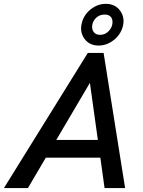

<svg xmlns="http://www.w3.org/2000/svg" viewBox="-61 -960 729 980"><path d="M442.4 -727.5Q395 -727.5 369.9 -762.5Q344.7 -797.4 356.9 -843.8Q367.7 -885.7 402.8 -913.1Q438 -940.4 479 -940.4Q526.4 -940.4 552 -905.5Q577.6 -870.6 565.9 -825.2Q555.2 -783.7 519.8 -755.6Q484.4 -727.5 442.4 -727.5ZM409.2 -825.7Q408.2 -807.1 418.9 -794.7Q429.7 -782.2 450.2 -782.2Q475.6 -782.2 493.9 -801.3Q512.2 -820.3 513.2 -844.7Q514.2 -863.3 503.9 -874.5Q493.7 -885.7 473.1 -885.7Q445.8 -885.7 428 -867.4Q410.2 -849.1 409.2 -825.7ZM472.7 0 451.2 -155.3H172.9L81.5 0H-41L387.2 -689.9H467.8L577.6 0ZM226.1 -245.6H438.5L397.9 -537.1Z"/></svg>

Font: HK Grotesk SmBold Legacy Italic
Style: Regular
Weight: 600
Italic angle: -13°
Designer: Alfredo Marco Pradil
Foundry: Hanken Design Co.
Version: Version 2.022;PS 002.022;hotconv 1.0.88;makeotf.lib2.5.64775